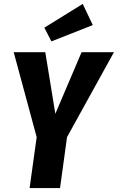

<svg xmlns="http://www.w3.org/2000/svg" viewBox="-20 -959 601 979"><path d="M401.9 -939 453.1 -831.1 242.2 -748 206.1 -817.9ZM561 -692.9 321.8 -259.8 286.1 0H130.9L167 -259.8L49.8 -692.9H210.9L262.2 -378.9L396 -692.9Z"/></svg>

Font: Fira Sans Compressed
Style: Bold Italic
Weight: 700
Width: 3
Italic angle: -8°
Designer: Carrois Corporate & Edenspiekermann AG
Foundry: Carrois Corporate GbR & Edenspiekermann AG
Version: Version 4.203;PS 004.203;hotconv 1.0.88;makeotf.lib2.5.64775